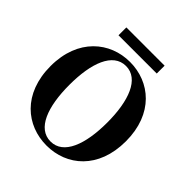

<svg xmlns="http://www.w3.org/2000/svg" viewBox="-241 -1085 1278 1278"><g transform="rotate(45 397.5 -446.0)"><path d="M218 -838H578V-912H218ZM220 -374C220 -578 275 -729 398 -729C520 -729 576 -578 576 -374C576 -168 520 -18 398 -18C275 -18 220 -168 220 -374ZM398 -767C211 -767 43 -632 43 -374C43 -113 210 20 398 20C587 20 752 -114 752 -374C752 -633 586 -767 398 -767Z"/></g></svg>

Font: Noto Serif KR Black
Style: Regular
Weight: 900
Version: Version 1.001;PS 1.001;hotconv 16.6.54;makeotf.lib2.5.65590